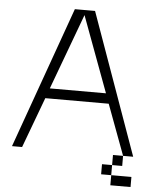

<svg xmlns="http://www.w3.org/2000/svg" viewBox="-57 -748 765 947"><g transform="rotate(5 325.0 -275.0)"><path d="M275 -700 25 0H75L168 -250H482L575 0H625L375 -700ZM186 -300 325 -675 464 -300ZM475 100H525V50H475ZM525 150H625V100H525ZM525 50H575V0H525Z"/></g></svg>

Font: LS-VG5000 Light
Style: Regular
Weight: 400
Designer: Justin Bihan, 2021
Foundry: Justin Bihan, 2021
Version: Version 1.000;Glyphs 3.1.2 (3151)